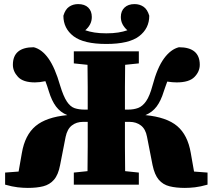

<svg xmlns="http://www.w3.org/2000/svg" viewBox="-20 -903 1040 939"><path d="M726 -96 699 -234Q692 -272 669 -289.5Q646 -307 614 -307H591Q591 -243 591 -183.5Q591 -124 592 -66L659 -59V0H341V-59L408 -66Q409 -127 409 -188Q409 -249 409 -307H386Q354 -307 331.5 -289.5Q309 -272 301 -234L274 -96Q265 -48 244 -24Q223 0 191.5 8Q160 16 116 16Q93 16 66.5 13Q40 10 5 0V-59L71 -64L87 -155Q102 -243 154 -286.5Q206 -330 309 -340Q275 -354 254 -382Q233 -410 219 -456Q215 -470 210.5 -482.5Q206 -495 202 -506Q174 -500 151 -500Q93 -500 68 -527Q43 -554 43 -586Q43 -672 145 -672Q185 -662 217 -617Q249 -572 274 -485Q290 -432 307 -406.5Q324 -381 345 -374Q366 -367 393 -367H409Q409 -422 409 -477Q409 -532 408 -586L341 -593V-652H659V-593L592 -586Q591 -532 591 -477.5Q591 -423 591 -367H607Q634 -367 655.5 -375Q677 -383 694.5 -408Q712 -433 726 -485Q749 -572 782 -617Q815 -662 855 -672Q957 -672 957 -586Q957 -553 931 -526.5Q905 -500 844 -500Q834 -500 822 -501Q810 -502 798 -504Q794 -494 790 -482Q786 -470 781 -456Q767 -410 746 -382Q725 -354 691 -340Q795 -330 846.5 -286.5Q898 -243 913 -155L929 -64L995 -59V0Q960 10 933.5 13Q907 16 884 16Q841 16 809 8Q777 0 756.5 -24Q736 -48 726 -96ZM500 -688Q389 -688 339.5 -726Q290 -764 290 -826Q299 -857 318 -870Q337 -883 362 -883Q394 -883 411.5 -866Q429 -849 429 -820Q429 -800 420.5 -784Q412 -768 397 -755Q417 -748 442 -744Q467 -740 500 -740Q533 -740 558 -744Q583 -748 603 -755Q588 -768 579.5 -784Q571 -800 571 -820Q571 -849 589 -866Q607 -883 638 -883Q663 -883 682 -870Q701 -857 710 -826Q710 -764 660.5 -726Q611 -688 500 -688Z"/></svg>

Font: Source Serif 4 Black
Style: Regular
Weight: 900
Designer: Frank Grießhammer
Foundry: Adobe
Version: Version 4.005;hotconv 1.1.0;makeotfexe 2.6.0